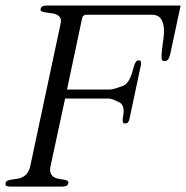

<svg xmlns="http://www.w3.org/2000/svg" viewBox="-46 -687 685 707"><path d="M140.1 -75.2Q136.7 -58.6 140.6 -49.3Q144.5 -40 152.1 -35.2Q159.7 -30.3 169.7 -28.6Q179.7 -26.9 188 -25.6Q196.3 -24.4 201.7 -21.7Q207 -19 205.6 -12.7Q203.6 -4.4 197.3 -2.2Q190.9 0 184.6 0H-9.3Q-15.6 0 -21.5 -2.2Q-27.3 -4.4 -25.4 -12.7Q-23.9 -19.5 -17.6 -22Q-11.2 -24.4 -2.4 -25.9Q6.3 -27.3 16.6 -28.6Q26.9 -29.8 36.6 -34.7Q46.4 -39.6 54 -48.8Q61.5 -58.1 65.4 -75.2L177.2 -600.1Q180.2 -614.3 175.5 -621.8Q170.9 -629.4 162.4 -633.3Q153.8 -637.2 142.8 -638.4Q131.8 -639.6 122.8 -641.1Q113.8 -642.6 107.9 -645Q102.1 -647.5 103.5 -654.3Q105.5 -662.1 111.8 -664.3Q118.2 -666.5 124.5 -666.5H619.1L580.6 -486.8Q578.6 -478 574.2 -470Q569.8 -461.9 558.6 -461.9Q549.3 -461.9 548.8 -474.6Q548.3 -487.3 550.8 -506.3Q553.2 -525.4 556.2 -547.4Q559.1 -569.3 556.9 -588.4Q554.7 -607.4 544.7 -620.1Q534.7 -632.8 511.7 -632.8H271.5Q266.1 -632.8 263.2 -630.6Q260.3 -628.4 258.3 -624.8Q256.3 -621.1 255.6 -616.9Q254.9 -612.8 253.9 -608.4L200.7 -357.4H360.4Q363.8 -357.4 369.9 -358.9Q376 -360.4 382.3 -362.3Q388.7 -364.3 394.5 -366.5Q400.4 -368.7 403.8 -369.6Q415 -373.5 422.1 -382.1Q429.2 -390.6 433.8 -401.1Q438.5 -411.6 441.4 -422.9Q444.3 -434.1 447.3 -443.4Q450.2 -452.6 454.1 -458.7Q458 -464.8 464.4 -464.8Q472.2 -464.8 473.1 -459Q474.1 -453.1 472.7 -446.8L431.2 -251.5Q430.2 -245.1 426.8 -238.8Q423.3 -232.4 415 -232.4Q406.7 -232.4 406 -238.8Q405.3 -245.1 406.2 -251.5Q407.7 -258.8 408.7 -267.3Q409.7 -275.9 408.9 -283.9Q408.2 -292 405.3 -298.3Q402.3 -304.7 396 -308.6Q392.1 -310.5 386.7 -313.5Q381.3 -316.4 375.5 -318.6Q369.6 -320.8 363.8 -322.5Q357.9 -324.2 353.5 -324.2H193.8Z"/></svg>

Font: Atsinvsda
Style: Italic
Weight: 400
Italic angle: -12°
Designer: Al Webster
Foundry: Al Webster and Michael Everson
Version: Version 2.000